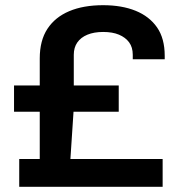

<svg xmlns="http://www.w3.org/2000/svg" viewBox="-20 -719 707 739"><path d="M54 0V-107H133V-289H34V-390H133V-494Q133 -563 162.5 -608Q192 -653 246.5 -676Q301 -699 377 -699Q449 -699 502 -677.5Q555 -656 584.5 -613.5Q614 -571 614 -504V-491H491V-508Q491 -537 477 -556Q463 -575 438 -585.5Q413 -596 377 -596Q342 -596 316.5 -585.5Q291 -575 277.5 -555.5Q264 -536 264 -508V-390H437V-289H263L251 -107H606V0Z"/></svg>

Font: Archivo SemiExpanded SemiBold
Style: Regular
Weight: 600
Width: 6
Designer: Hector Gatti
Foundry: Omnibus-Type
Version: Version 2.001